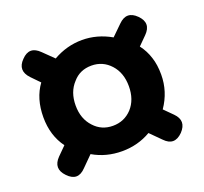

<svg xmlns="http://www.w3.org/2000/svg" viewBox="-95 -739 779 732"><g transform="rotate(-20 294.5 -373.0)"><path d="M61 -138Q25 -175 61 -212L95 -246Q56 -299 56 -373Q56 -449 94 -501L61 -535Q25 -573 61 -609Q97 -647 135 -609L177 -568Q233 -600 295 -600Q356 -600 412 -568L454 -609Q491 -646 528 -609Q565 -572 528 -535L494 -501Q514 -475 524 -443Q534 -413 534 -373Q534 -304 494 -246L528 -212Q564 -176 528 -138Q490 -100 454 -138L412 -180Q359 -149 295 -149Q230 -149 177 -180L135 -138Q98 -99 61 -138ZM295 -252Q341 -252 372 -285Q403 -319 403 -373.5Q403 -428 372 -462Q341 -496 295 -496Q248 -496 219 -462Q187 -428 187 -373Q187 -319 219 -285Q249 -252 295 -252Z"/></g></svg>

Font: GenSenRounded JP B
Style: Regular
Weight: 700
Version: Version 1.501;PS 1;hotconv 16.6.51;makeotf.lib2.5.65220